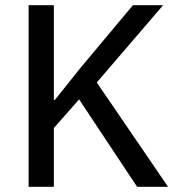

<svg xmlns="http://www.w3.org/2000/svg" viewBox="-20 -718 686 738"><path d="M507 0H626L352 -401L607 -698H491L290 -458L191 -334H187V-698H90V0H187V-226L284 -336Z"/></svg>

Font: IBM Plex Thai Looped Text
Style: Regular
Weight: 450
Designer: Mike Abbink, Paul van der Laan, Pieter van Rosmalen, Ben Mitchell, Mark Frömberg
Foundry: Bold Monday
Version: Version 1.0